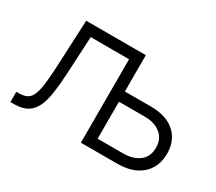

<svg xmlns="http://www.w3.org/2000/svg" viewBox="-105 -757 1091 968"><g transform="rotate(30 441.0 -273.0)"><path d="M28.8 0V-59.6H45.4Q84.5 -59.6 104 -79.6Q123.5 -99.6 131.3 -149.7Q139.2 -199.7 143.1 -290L154.8 -545.9H440.4V-485.8H215.8L204.6 -269Q201.2 -202.1 193.8 -151.9Q186.5 -101.6 170.4 -67.9Q154.3 -34.2 125.7 -17.1Q97.2 0 51.3 0ZM491.7 -334.5H650.9Q743.2 -335 793.2 -290.3Q843.3 -245.6 843.3 -168.9Q843.3 -118.2 820.8 -80.3Q798.3 -42.5 755.4 -21.2Q712.4 0 650.9 0H439V-545.9H502V-59.6H650.9Q708.5 -59.6 744.1 -87.2Q779.8 -114.7 779.8 -166.5Q779.8 -218.8 744.1 -247.1Q708.5 -275.4 650.9 -274.9H491.7Z"/></g></svg>

Font: Inter Tight Light
Style: Regular
Weight: 300
Designer: Rasmus Andersson
Foundry: rsms
Version: Version 3.004